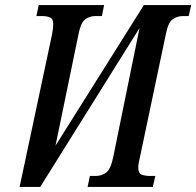

<svg xmlns="http://www.w3.org/2000/svg" viewBox="-20 -734 771 754"><path d="M184 -597Q186 -607 187.5 -618.5Q189 -630 189 -640Q189 -660 176 -665.5Q163 -671 146 -671H123L132 -714H389L380 -671H354Q334 -671 316 -659Q298 -647 289 -603L198 -162L545 -714H731L721 -671H699Q677 -671 659 -659Q641 -647 632 -603L530 -119Q527 -105 525 -95.5Q523 -86 523 -76Q523 -53 537 -48Q551 -43 569 -43H590L580 0H324L333 -43H356Q378 -43 396 -55.5Q414 -68 424 -114L528 -624L138 0H57Z"/></svg>

Font: Noto Serif ExtraCondensed Medium
Style: Italic
Weight: 500
Width: 2
Italic angle: -12°
Designer: Monotype Design Team
Foundry: Monotype Imaging Inc.
Version: Version 2.013; ttfautohint (v1.8.4.7-5d5b)